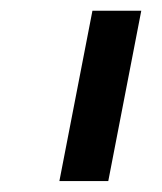

<svg xmlns="http://www.w3.org/2000/svg" viewBox="-20 -619 300 355"><path d="M241.2 -599.1 180.2 -284.2H89.8L150.9 -599.1Z"/></svg>

Font: Arimo
Style: Italic
Weight: 400
Italic angle: -12°
Designer: Steve Matteson
Foundry: Monotype Imaging Inc.
Version: Version 1.33